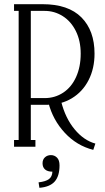

<svg xmlns="http://www.w3.org/2000/svg" viewBox="-20 -700 499 916"><path d="M107 -200V-232H193Q242 -232 281.5 -258Q321 -284 343 -332.5Q365 -381 365 -444Q365 -505 342 -551.5Q319 -598 279.5 -623Q240 -648 193 -648H47V-680H183Q306 -680 368.5 -617Q431 -554 431 -444Q431 -373 402.5 -317.5Q374 -262 322.5 -231Q271 -200 203 -200ZM47 0V-32H149V0ZM69 -20V-660H127V-20ZM425 15Q346 -5 289 -66.5Q232 -128 211 -210L272 -215Q292 -136 336 -83Q380 -30 435 -15ZM164 170Q198 166 213.5 154.5Q229 143 230 119Q207 119 195 108.5Q183 98 183 79Q183 61 194.5 50.5Q206 40 223 40Q240 40 252 52Q264 64 264 89Q264 140 241 166Q218 192 168 196Z"/></svg>

Font: Margherita Variable
Style: Regular
Weight: 400
Designer: James Puckett
Foundry: Dunwich Type Founders
Version: Version 1.008